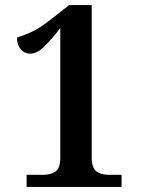

<svg xmlns="http://www.w3.org/2000/svg" viewBox="-20 -738 562 758"><path d="M85 0V-48H152Q181 -48 199.5 -61Q218 -74 218 -116V-627Q183 -582 154.5 -554Q126 -526 99 -526Q77 -526 62 -543.5Q47 -561 47 -590Q75 -598 108.5 -614Q142 -630 188 -667L253 -718H342V-116Q342 -77 359.5 -62.5Q377 -48 408 -48H460V0Z"/></svg>

Font: Noto Serif Lao SemiCondensed SemiBold
Style: Regular
Weight: 600
Width: 4
Designer: Monotype Design Team
Foundry: Monotype Imaging Inc.
Version: Version 2.003; ttfautohint (v1.8.4.7-5d5b)